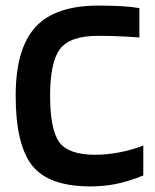

<svg xmlns="http://www.w3.org/2000/svg" viewBox="-20 -657 553 686"><path d="M321 -104Q362 -104 408.5 -113Q455 -122 492 -137V-30Q437 -8 393.5 0.5Q350 9 303 9Q154 9 95 -65.5Q36 -140 36 -315Q36 -482 106 -559.5Q176 -637 331 -637Q377 -637 413 -635Q449 -633 478 -628V-523Q440 -526 404.5 -527.5Q369 -529 331 -529Q230 -529 194.5 -482Q159 -435 159 -315Q159 -195 191.5 -149.5Q224 -104 321 -104Z"/></svg>

Font: Blinker SemiBold
Style: Regular
Weight: 600
Designer: Juergen Huber
Foundry: supertype
Version: Version 1.015;PS 1.15;hotconv 1.0.88;makeotf.lib2.5.647800